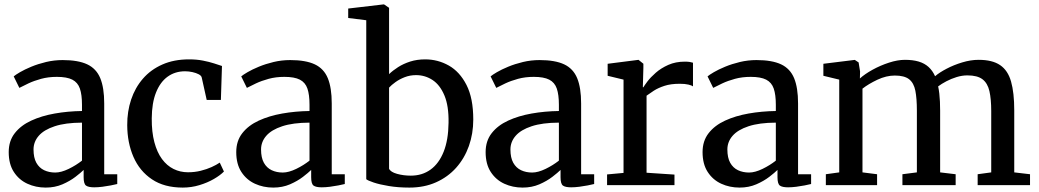

<svg xmlns="http://www.w3.org/2000/svg" viewBox="-20 -839 4706 870"><path d="M19.5 -149.9Q19.5 -200.5 47 -235.6Q74.5 -270.8 121.4 -292.4Q168.4 -314.1 227.9 -324.6Q287.3 -335.1 351.5 -336V-364.4Q351.5 -409.7 342 -437.6Q332.4 -465.4 307.7 -478.1Q283 -490.7 237.6 -490.7Q198.9 -490.7 166.3 -481.8Q133.8 -472.9 108.8 -461.1Q83.7 -449.4 67.7 -440.8L42.1 -492.9Q49.8 -499.6 70.6 -511.9Q91.4 -524.1 121.8 -536.7Q152.3 -549.3 188.8 -558.1Q225.3 -566.8 263.9 -566.8Q334.2 -566.8 375.4 -547.4Q416.6 -527.9 434.4 -484.6Q452.2 -441.3 452.2 -370.3V-49.5H511.3V-5.2Q500.1 -2.3 482 1.2Q463.9 4.7 443.8 7.3Q423.7 9.8 406.9 9.8Q380.6 9.8 369.8 1.9Q359 -6 359 -36V-69Q346.5 -56.6 321.8 -37.6Q297.2 -18.7 263 -3.8Q228.8 11 187.1 11Q142.3 11 104.1 -6.5Q66 -24 42.8 -59.7Q19.5 -95.4 19.5 -149.9ZM230.4 -57.2Q257.2 -57.2 291.4 -73.8Q325.6 -90.5 351.5 -111.3V-283.3Q276.4 -283 227.8 -266.9Q179.1 -250.9 155.5 -223.6Q131.9 -196.4 131.9 -161.6Q131.9 -124.5 144.7 -101.4Q157.6 -78.4 179.9 -67.8Q202.2 -57.2 230.4 -57.2Z M556.5 -271.8Q556.1 -333.6 574.1 -387.6Q592.1 -441.5 627.6 -482.5Q663.1 -523.5 715.7 -546.7Q768.2 -570 837 -570Q871 -570 899.6 -564.4Q928.1 -558.8 950 -551.7Q971.9 -544.7 985.8 -540L980.9 -386.2H916.6L894.1 -487.6Q892.5 -495.9 880.6 -502.3Q868.7 -508.6 852 -512.3Q835.3 -516 818.6 -516Q773.4 -516 739.7 -491.7Q705.9 -467.4 687 -419.9Q668.1 -372.5 667.6 -302.4Q667.2 -240.7 679.5 -194.6Q691.8 -148.5 713.9 -118.5Q736.1 -88.4 766.3 -73.4Q796.5 -58.4 831.7 -58.4Q862.3 -58.4 889.5 -65.2Q916.6 -71.9 938.7 -81.9Q960.7 -91.9 975.8 -102.2L994.7 -61.8Q978 -44.7 949 -27.9Q920 -11.1 883.6 -0.1Q847.2 11 808.3 11Q724.3 11 668.6 -26.4Q612.8 -63.7 584.8 -127.9Q556.9 -192 556.5 -271.8Z M1050.5 -149.9Q1050.5 -200.5 1078 -235.6Q1105.5 -270.8 1152.4 -292.4Q1199.4 -314.1 1258.9 -324.6Q1318.3 -335.1 1382.5 -336V-364.4Q1382.5 -409.7 1373 -437.6Q1363.4 -465.4 1338.7 -478.1Q1314 -490.7 1268.6 -490.7Q1229.9 -490.7 1197.3 -481.8Q1164.8 -472.9 1139.8 -461.1Q1114.7 -449.4 1098.7 -440.8L1073.1 -492.9Q1080.8 -499.6 1101.6 -511.9Q1122.4 -524.1 1152.8 -536.7Q1183.3 -549.3 1219.8 -558.1Q1256.3 -566.8 1294.9 -566.8Q1365.2 -566.8 1406.4 -547.4Q1447.6 -527.9 1465.4 -484.6Q1483.2 -441.3 1483.2 -370.3V-49.5H1542.3V-5.2Q1531.1 -2.3 1513 1.2Q1494.9 4.7 1474.8 7.3Q1454.7 9.8 1437.9 9.8Q1411.6 9.8 1400.8 1.9Q1390 -6 1390 -36V-69Q1377.5 -56.6 1352.8 -37.6Q1328.2 -18.7 1294 -3.8Q1259.8 11 1218.1 11Q1173.3 11 1135.1 -6.5Q1097 -24 1073.8 -59.7Q1050.5 -95.4 1050.5 -149.9ZM1261.4 -57.2Q1288.2 -57.2 1322.4 -73.8Q1356.6 -90.5 1382.5 -111.3V-283.3Q1307.4 -283 1258.8 -266.9Q1210.1 -250.9 1186.5 -223.6Q1162.9 -196.4 1162.9 -161.6Q1162.9 -124.5 1175.7 -101.4Q1188.6 -78.4 1210.9 -67.8Q1233.2 -57.2 1261.4 -57.2Z M1557.8 -757.5V-800.3L1718.2 -819.1H1720.2L1743 -803.6V-503.1Q1759.9 -519.5 1784 -534.9Q1808.1 -550.3 1839 -560.2Q1869.9 -570 1906.7 -570Q1963.8 -570 2013.5 -542.1Q2063.1 -514.1 2093.8 -454.1Q2124.5 -394 2124.5 -297.4Q2124.5 -233.2 2104.6 -177.2Q2084.6 -121.2 2046.9 -78.9Q2009.1 -36.6 1955.5 -12.8Q1902 11 1835.2 11Q1784 11 1742.1 4Q1700.2 -2.9 1673.2 -12Q1646.2 -21.1 1639.6 -27V-747.3ZM1865.5 -498.6Q1837.8 -498.6 1813.9 -489.3Q1790 -480 1771.8 -466.8Q1753.5 -453.6 1743 -442V-74.4Q1749.7 -59.5 1778.9 -51.3Q1808.1 -43.1 1841.6 -43.1Q1892.9 -43.1 1930.9 -70.5Q1969 -98 1990.3 -151.4Q2011.6 -204.7 2012.5 -282.6Q2013.8 -359.1 1993.7 -406.7Q1973.7 -454.3 1939.9 -476.5Q1906.1 -498.6 1865.5 -498.6Z M2180.5 -149.9Q2180.5 -200.5 2208 -235.6Q2235.5 -270.8 2282.4 -292.4Q2329.4 -314.1 2388.9 -324.6Q2448.3 -335.1 2512.5 -336V-364.4Q2512.5 -409.7 2503 -437.6Q2493.4 -465.4 2468.7 -478.1Q2444 -490.7 2398.6 -490.7Q2359.9 -490.7 2327.3 -481.8Q2294.8 -472.9 2269.8 -461.1Q2244.7 -449.4 2228.7 -440.8L2203.1 -492.9Q2210.8 -499.6 2231.6 -511.9Q2252.4 -524.1 2282.8 -536.7Q2313.3 -549.3 2349.8 -558.1Q2386.3 -566.8 2424.9 -566.8Q2495.2 -566.8 2536.4 -547.4Q2577.6 -527.9 2595.4 -484.6Q2613.2 -441.3 2613.2 -370.3V-49.5H2672.3V-5.2Q2661.1 -2.3 2643 1.2Q2624.9 4.7 2604.8 7.3Q2584.7 9.8 2567.9 9.8Q2541.6 9.8 2530.8 1.9Q2520 -6 2520 -36V-69Q2507.5 -56.6 2482.8 -37.6Q2458.2 -18.7 2424 -3.8Q2389.8 11 2348.1 11Q2303.3 11 2265.1 -6.5Q2227 -24 2203.8 -59.7Q2180.5 -95.4 2180.5 -149.9ZM2391.4 -57.2Q2418.2 -57.2 2452.4 -73.8Q2486.6 -90.5 2512.5 -111.3V-283.3Q2437.4 -283 2388.8 -266.9Q2340.1 -250.9 2316.5 -223.6Q2292.9 -196.4 2292.9 -161.6Q2292.9 -124.5 2305.7 -101.4Q2318.6 -78.4 2340.9 -67.8Q2363.2 -57.2 2391.4 -57.2Z M2730.8 0V-48.6L2805.4 -55.5V-478.2L2733.4 -495.6V-550L2871.4 -567.6H2873.6L2895.3 -550.2V-531.9L2892.9 -443.5H2895.3Q2899.8 -451.4 2913.8 -470.1Q2927.9 -488.8 2951.6 -509.5Q2975.2 -530.2 3008.3 -545Q3041.4 -559.7 3083.5 -559.7Q3097.9 -559.7 3106.3 -558.1Q3114.8 -556.6 3120.1 -554.8V-447.7Q3114.5 -452.1 3099.3 -455.7Q3084.1 -459.4 3060.2 -459.4Q3019.3 -459.4 2990.8 -450Q2962.2 -440.6 2942.8 -428.1Q2923.5 -415.5 2909.7 -405.4V-56.3L3036.2 -47.9V0Z M3163.5 -149.9Q3163.5 -200.5 3191 -235.6Q3218.5 -270.8 3265.4 -292.4Q3312.4 -314.1 3371.9 -324.6Q3431.3 -335.1 3495.5 -336V-364.4Q3495.5 -409.7 3486 -437.6Q3476.4 -465.4 3451.7 -478.1Q3427 -490.7 3381.6 -490.7Q3342.9 -490.7 3310.3 -481.8Q3277.8 -472.9 3252.8 -461.1Q3227.7 -449.4 3211.7 -440.8L3186.1 -492.9Q3193.8 -499.6 3214.6 -511.9Q3235.4 -524.1 3265.8 -536.7Q3296.3 -549.3 3332.8 -558.1Q3369.3 -566.8 3407.9 -566.8Q3478.2 -566.8 3519.4 -547.4Q3560.6 -527.9 3578.4 -484.6Q3596.2 -441.3 3596.2 -370.3V-49.5H3655.3V-5.2Q3644.1 -2.3 3626 1.2Q3607.9 4.7 3587.8 7.3Q3567.7 9.8 3550.9 9.8Q3524.6 9.8 3513.8 1.9Q3503 -6 3503 -36V-69Q3490.5 -56.6 3465.8 -37.6Q3441.2 -18.7 3407 -3.8Q3372.8 11 3331.1 11Q3286.3 11 3248.1 -6.5Q3210 -24 3186.8 -59.7Q3163.5 -95.4 3163.5 -149.9ZM3374.4 -57.2Q3401.2 -57.2 3435.4 -73.8Q3469.6 -90.5 3495.5 -111.3V-283.3Q3420.4 -283 3371.8 -266.9Q3323.1 -250.9 3299.5 -223.6Q3275.9 -196.4 3275.9 -161.6Q3275.9 -124.5 3288.7 -101.4Q3301.6 -78.4 3323.9 -67.8Q3346.2 -57.2 3374.4 -57.2Z M3722.1 0V-49.5L3782.8 -57.9V-478.2L3710.9 -495.6V-550L3853.3 -567.6L3870.6 -556.1L3877.2 -515.3L3876.4 -483.4Q3898.5 -503.5 3933.8 -523Q3969 -542.4 4008.1 -555.1Q4047.3 -567.9 4080.5 -567.9Q4116.7 -567.9 4143 -560Q4169.3 -552.1 4187.5 -535.6Q4205.6 -519.1 4217.1 -493.6Q4236.2 -510.3 4268.9 -527.4Q4301.5 -544.6 4340 -556.2Q4378.4 -567.9 4414.4 -567.9Q4476.7 -567.9 4511.8 -543.9Q4547 -520 4561.4 -469.4Q4575.8 -418.8 4575.8 -338.9V-57.9L4647.3 -49.5V0H4410V-49.5L4471.5 -57.9V-335.5Q4471.5 -390.2 4463.3 -426.2Q4455.1 -462.1 4431.9 -479.8Q4408.7 -497.4 4363.6 -497.4Q4339.5 -497.4 4314.7 -489.8Q4290 -482.2 4268.2 -470.7Q4246.4 -459.2 4231 -447.6Q4234.2 -432.6 4236.2 -415.3Q4238.2 -398 4239.1 -378.5Q4240 -359.1 4240 -337.4V-57.9L4310.3 -49.5V0H4069.1V-49.5L4134.6 -57.9V-337.9Q4134.6 -392.7 4127.7 -427.9Q4120.8 -463 4099.4 -479.9Q4078 -496.7 4034.7 -496.7Q3996 -496.7 3955.6 -477.7Q3915.3 -458.6 3888.1 -437.3V-57.9L3954.3 -49.5V0Z"/></svg>

Font: Merriweather 7pt Light
Style: Regular
Weight: 300
Designer: Eben Sorkin
Foundry: Eben Sorkin
Version: Version 2.200;gftools[0.9.31]